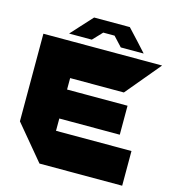

<svg xmlns="http://www.w3.org/2000/svg" viewBox="-127 -995 996 1101"><g transform="rotate(15 371.0 -445.0)"><path d="M209 0 38 -205V-725H742V-724L571 -519H252V-451H611V-279H252V-206H700V0ZM231 -820 295 -890H507L572 -820L622 -765V-764H487L435 -820H368L315 -764H181V-765Z"/></g></svg>

Font: Foldit Thin ExtraBold
Style: Regular
Weight: 800
Version: Version 1.003